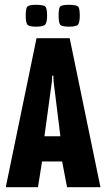

<svg xmlns="http://www.w3.org/2000/svg" viewBox="-20 -779 442 799"><path d="M4 0 132 -620H270L398 0H259L235 -126L256 -107H141L158 -126L138 0ZM163 -198 152 -212H249L233 -198L203 -440L202 -464H197L196 -440ZM267 -668Q234 -668 229 -678.5Q224 -689 224 -714Q224 -741 229 -750Q234 -759 267 -759Q301 -759 306.5 -750Q312 -741 312 -714Q312 -689 306 -678.5Q300 -668 267 -668ZM130 -668Q98 -668 92.5 -678.5Q87 -689 87 -714Q87 -741 92.5 -750Q98 -759 130 -759Q164 -759 170 -750Q176 -741 176 -714Q176 -689 169.5 -678.5Q163 -668 130 -668Z"/></svg>

Font: Smooch Sans Thin ExtraBold
Style: Regular
Weight: 800
Version: Version 1.010